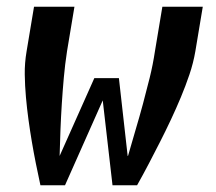

<svg xmlns="http://www.w3.org/2000/svg" viewBox="-20 -550 640 570"><path d="M100 0Q93 -32 86.5 -64.5Q80 -97 74.5 -129.5Q69 -162 64.5 -195Q60 -228 57 -261.5Q54 -295 53.5 -329Q53 -363 59 -398L81 -530H201L179 -398Q173 -359 169.5 -320Q166 -281 163.5 -242Q161 -203 159.5 -164.5Q158 -126 157 -87L260 -318H333L359 -87H360Q371 -126 382.5 -164.5Q394 -203 404.5 -242Q415 -281 424.5 -319.5Q434 -358 440 -398L462 -530H582L560 -398Q554 -363 542.5 -329Q531 -295 517 -261.5Q503 -228 487.5 -195Q472 -162 455.5 -129.5Q439 -97 422 -64.5Q405 -32 387 0H314L285 -252L173 0Z"/></svg>

Font: Iosevka Curly Extended Oblique
Style: Bold
Weight: 700
Width: 7
Italic angle: -9°
Monospace: yes
Designer: Belleve Invis
Foundry: Belleve Invis
Version: Version 11.1.0; ttfautohint (v1.8.3)